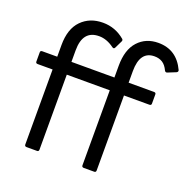

<svg xmlns="http://www.w3.org/2000/svg" viewBox="-133 -886 1006 1016"><g transform="rotate(20 370.0 -378.5)"><path d="M122 0Q111 0 111 -11V-433H27Q16 -433 16 -443V-495Q16 -505 27 -505H111V-571Q111 -662 157.5 -709.5Q204 -757 278 -757Q348 -757 402 -711Q408 -705 403 -696L383 -655Q378 -645 368 -652Q326 -683 283 -683Q191 -683 191 -570V-505H433V-571Q433 -662 476.5 -709.5Q520 -757 590 -757Q693 -757 739 -658Q742 -649 733 -644L686 -625Q677 -622 672 -631Q659 -659 640 -671Q621 -683 595 -683Q513 -683 513 -570V-505H656Q667 -505 667 -495V-443Q667 -433 656 -433H513V-11Q513 0 503 0H444Q433 0 433 -11V-433H191V-11Q191 0 181 0Z"/></g></svg>

Font: LINE Seed Sans
Style: Regular
Weight: 400
Designer: LINE VX Design & Dalton Maag Ltd & Sandoll Inc
Foundry: Dalton Maag Ltd
Version: Version 1.003